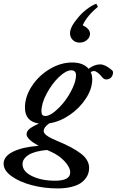

<svg xmlns="http://www.w3.org/2000/svg" viewBox="-90 -798 636 1046"><path d="M291.5 -616.7Q291.5 -651.4 335.4 -702.1Q355 -726.6 382.6 -747.6Q410.2 -768.6 434.6 -777.8L443.4 -760.7Q383.8 -711.9 360.4 -660.2Q400.4 -641.1 400.4 -613.8Q400.4 -594.7 383.8 -580.3Q367.2 -565.9 343.8 -565.9Q320.3 -565.9 305.9 -580.8Q291.5 -595.7 291.5 -616.7ZM222.2 228.5Q151.9 228.5 84.7 211.2Q17.6 193.8 -26.4 162.4Q-70.3 130.9 -70.3 93.8Q-70.3 53.2 -17.8 27.8Q34.7 2.4 120.6 -3.4Q54.7 -40 54.7 -66.4Q54.7 -82.5 70.1 -95.5Q85.4 -108.4 121.6 -125Q45.9 -136.2 45.9 -211.9Q45.9 -271.5 83.5 -328.9Q121.1 -386.2 180.9 -421.9Q240.7 -457.5 302.7 -457.5Q363.8 -457.5 392.6 -423.3Q424.3 -447.3 456.1 -447.3Q482.4 -447.3 518.6 -417Q521 -415.5 523.4 -411.6Q525.9 -407.7 525.9 -406.2Q525.9 -387.7 515.9 -376.5Q505.9 -365.2 488.3 -365.2Q477.5 -365.2 468.8 -375Q439.5 -411.1 421.4 -411.1Q412.6 -411.1 404.3 -405.3Q412.6 -387.7 412.6 -366.7Q412.6 -314.9 378.4 -262Q344.2 -209 289.8 -171.9Q235.4 -134.8 178.2 -126Q147.9 -104.5 147.9 -84Q147.9 -60.5 217.3 -32.2Q307.6 4.9 351.6 39.3Q395.5 73.7 395.5 116.7Q395.5 138.7 386.5 157.7Q377.4 176.8 358.2 193.1Q338.9 209.5 304 219Q269 228.5 222.2 228.5ZM157.7 -166Q178.2 -166 207.5 -189.7Q236.8 -213.4 262.5 -246.8Q288.1 -280.3 306.2 -319.8Q324.2 -359.4 324.2 -388.2Q324.2 -415 297.9 -415Q269.5 -415 231 -378.2Q192.4 -341.3 164.1 -287.8Q135.7 -234.4 135.7 -191.9Q135.7 -177.7 141.1 -171.9Q146.5 -166 157.7 -166ZM32.7 96.2Q32.7 136.2 84.5 161.4Q136.2 186.5 209.5 186.5Q292.5 186.5 292.5 141.6Q292.5 114.3 262.7 81.5Q232.9 48.8 187 28.3Q174.8 23.4 166 19Q97.2 25.4 64.9 46.4Q32.7 67.4 32.7 96.2Z"/></svg>

Font: Elstob 8pt SemiBold
Style: Italic
Weight: 600
Italic angle: -20°
Designer: Peter S. Baker
Version: Version 1.015